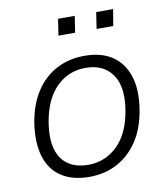

<svg xmlns="http://www.w3.org/2000/svg" viewBox="-79 -754 720 828"><g transform="rotate(-10 281.0 -339.5)"><path d="M246 8Q174 8 125.5 -23Q77 -54 58 -115Q39 -176 52 -262Q65 -342 101.5 -397.5Q138 -453 192.5 -481.5Q247 -510 315 -510Q388 -510 435.5 -478.5Q483 -447 503 -386.5Q523 -326 509 -240Q496 -159 459 -104Q422 -49 368 -20.5Q314 8 246 8ZM251 -44Q325 -44 379 -96.5Q433 -149 449 -250Q465 -351 426.5 -404.5Q388 -458 310 -458Q235 -458 182 -405Q129 -352 113 -252Q97 -150 134 -97Q171 -44 251 -44ZM387 -615 398 -687H472L460 -615ZM220 -615 231 -687H304L293 -615Z"/></g></svg>

Font: Mulish ExtraLight Light
Style: Italic
Weight: 300
Italic angle: -9°
Version: Version 3.603